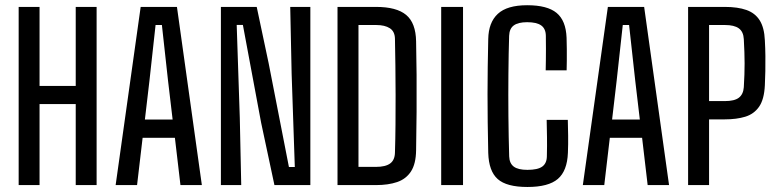

<svg xmlns="http://www.w3.org/2000/svg" viewBox="-20 -723 3040 750"><path d="M52.9 0V-696H134.5V-387.2H275.8V-696H357.4V0H275.8V-316.4H134.5V0Z M431.7 0 529.5 -696H671.2L768.5 0H684.9L663.2 -184.7H537.1L515.4 0ZM546 -256.2H654.3L636.3 -408.6L612.4 -625.3H587.7L563.8 -407.8Z M842.9 0V-696H982.8L1029.5 -475.6L1108.6 -70.7H1131.6L1119.2 -434.5L1113.7 -696H1192.3V0H1052L1000.1 -243.3L928.8 -625.5H904.6L916.7 -262.4L922.3 0Z M1298.4 0V-696H1449.2Q1529 -696 1566.6 -664.7Q1604.2 -633.3 1605.4 -561.3Q1606.8 -500 1607.3 -430.5Q1607.8 -361 1607.3 -286.5Q1606.9 -212.1 1605.4 -136.1Q1604.7 -83.1 1585.5 -53.5Q1566.3 -23.8 1531.5 -11.9Q1496.8 0 1448.4 0ZM1380.3 -71.1H1448.4Q1486 -71.1 1504.1 -84.5Q1522.3 -97.8 1522.8 -127.5Q1524.4 -179.3 1524.9 -236.4Q1525.5 -293.5 1525.3 -352.1Q1525.1 -410.7 1524.5 -466.6Q1523.9 -522.5 1522.8 -571.5Q1522.3 -600.1 1502.8 -612.7Q1483.4 -625.3 1449.2 -625.3H1380.3Z M1703.4 0V-696H1788.7V0Z M2040.2 7.4Q1958.8 7.4 1924.1 -23.6Q1889.3 -54.5 1887.2 -125.7Q1885.8 -188.4 1885.1 -245Q1884.4 -301.7 1884.4 -355.6Q1884.4 -409.5 1885.2 -462.5Q1885.9 -515.5 1887.2 -570.7Q1888.3 -635.1 1924.6 -668.9Q1960.8 -702.6 2039.2 -702.6Q2117.9 -702.6 2154.2 -672.6Q2190.6 -642.6 2193.2 -575.5Q2193.8 -555 2194.1 -531.4Q2194.4 -507.8 2194.1 -485.9Q2193.9 -464.1 2193.4 -448.3H2111.6Q2112.1 -465.7 2112.3 -486.6Q2112.6 -507.5 2112.6 -531.7Q2112.6 -555.8 2112.2 -583.2Q2111.8 -611 2094 -623.7Q2076.2 -636.3 2039.2 -636.3Q2004.4 -636.3 1987.1 -623.8Q1969.8 -611.3 1968.8 -583.2Q1966.7 -515.6 1966 -434.4Q1965.2 -353.2 1966 -269.6Q1966.8 -186.1 1969 -112Q1970 -85 1986.9 -72.2Q2003.7 -59.5 2040.2 -59.5Q2080.2 -59.5 2097.9 -72.1Q2115.7 -84.7 2116.2 -112.2Q2117.3 -155.3 2116.7 -187.7Q2116.2 -220.1 2115.4 -254.7H2198Q2198.8 -228.2 2199.3 -194.1Q2199.8 -160.1 2198.4 -126.1Q2195.7 -55.5 2159.1 -24.1Q2122.4 7.4 2040.2 7.4Z M2256.7 0 2354.5 -696H2496.2L2593.5 0H2509.9L2488.2 -184.7H2362.1L2340.4 0ZM2371 -256.2H2479.3L2461.3 -408.6L2437.4 -625.3H2412.7L2388.8 -407.8Z M2667.9 0V-696H2811.5Q2861.9 -696 2895.8 -684Q2929.8 -671.9 2947.6 -643.5Q2965.5 -615.1 2967.7 -565.7Q2969.5 -534.2 2969.8 -504.1Q2970.1 -474 2969.6 -445.4Q2969.2 -416.7 2967.7 -389.4Q2965 -334.5 2945.1 -306Q2925.2 -277.5 2891.2 -267.1Q2857.2 -256.7 2811.1 -256.7H2749.8V0ZM2749.8 -328.1H2811.1Q2849.1 -328.1 2866.3 -341.4Q2883.5 -354.7 2885.5 -382.4Q2888.7 -434.3 2888.6 -475.5Q2888.5 -516.7 2885.5 -570.1Q2884 -599.1 2866.1 -612.2Q2848.3 -625.3 2811.5 -625.3H2749.8Z"/></svg>

Font: Big Shoulders Text SC Thin
Style: Regular
Weight: 100
Designer: Patric King
Foundry: XO Type Co
Version: Version 2.002